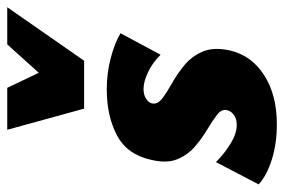

<svg xmlns="http://www.w3.org/2000/svg" viewBox="-148 -606 766 517"><g transform="rotate(-90 234.5 -348.0)"><path d="M158 15Q106 15 63 1.5Q20 -12 -4 -34L56 -149Q79 -126 106 -109.5Q133 -93 156 -93Q173 -93 183.5 -101Q194 -109 196 -120Q199 -134 183.5 -146Q168 -158 144.5 -172Q121 -186 98.5 -205Q76 -224 64 -252.5Q52 -281 62 -323Q76 -388 128 -415.5Q180 -443 252 -443Q295 -443 335.5 -432.5Q376 -422 403 -406L345 -298Q325 -319 299 -331.5Q273 -344 253 -344Q237 -344 226.5 -337Q216 -330 214 -321Q211 -306 227.5 -293.5Q244 -281 269 -267Q294 -253 317.5 -233.5Q341 -214 353.5 -185Q366 -156 357 -113Q344 -54 290.5 -19.5Q237 15 158 15ZM200 -504 255 -580 373 -711H473L329 -504ZM200 -504 143 -711H256L318 -581L329 -504Z"/></g></svg>

Font: Ysabeau Black
Style: Italic
Weight: 900
Italic angle: -12°
Version: Version 2.000;gftools[0.9.27.dev2+g8671c4b]